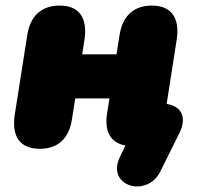

<svg xmlns="http://www.w3.org/2000/svg" viewBox="-20 -524 727 689"><path d="M555 92 623 -45C652 -102 632 -143 578 -151L614 -381C626 -459 596 -504 525 -504C462 -504 420 -469 409 -398L398 -329H275L283 -381C295 -459 265 -504 194 -504C131 -504 89 -469 78 -399L33 -113C21 -35 51 10 123 10C185 10 227 -24 238 -95L250 -171H373L365 -122C353 -54 376 -11 430 -2L410 40C360 145 508 187 555 92Z"/></svg>

Font: SN Pro Black
Style: Italic
Weight: 900
Italic angle: -9°
Designer: Tobias Whetton
Foundry: Supernotes
Version: Version 1.001;Glyphs 3.2 (3249)